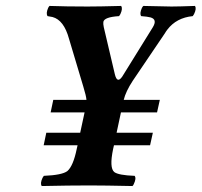

<svg xmlns="http://www.w3.org/2000/svg" viewBox="-20 -622 676 644"><path d="M492.7 -176.8 483.4 -134.8H362.3L359.4 -122.1Q346.2 -59.1 363.3 -44.9Q377.4 -34.2 431.6 -32.2Q438 -23.9 428.7 -4.4Q426.8 0 424.3 2Q330.1 0 280.3 0Q211.9 0 120.1 2Q113.8 -6.3 122.6 -25.4Q125 -29.8 127 -32.2Q188.5 -34.7 206.1 -48.3Q225.6 -65.4 237.3 -122.1L240.2 -134.8H126.5L135.3 -176.8H249L263.7 -245.1H149.9L158.7 -287.1H270Q269 -300.3 259.3 -332L211.4 -492.2Q194.3 -554.7 156.2 -564.9Q147.9 -566.9 139.6 -567.9Q133.3 -576.7 141.6 -595.7Q144 -600.1 146 -602.1Q202.1 -600.1 273.9 -600.1Q311.5 -600.1 386.2 -602.1Q392.6 -593.8 383.8 -574.7Q381.3 -570.3 379.4 -567.9Q330.1 -564.9 326.7 -548.8Q325.7 -542 328.1 -530.8L365.2 -373Q373 -340.3 390.1 -365.2Q392.1 -367.7 393.1 -370.1L492.7 -530.8Q508.3 -556.6 485.4 -563.5Q474.6 -566.4 453.6 -567.9Q447.3 -576.2 456.1 -595.7Q458.5 -600.1 460.9 -602.1Q535.6 -600.1 555.2 -600.1Q577.6 -600.1 633.8 -602.1Q640.1 -593.8 630.9 -574.7Q628.4 -570.3 626.5 -567.9Q571.8 -562.5 541.5 -522.9Q536.6 -516.6 532.7 -509.8L425.3 -351.1Q401.9 -315.4 395 -287.1H516.1L506.8 -245.1H385.7L371.1 -176.8Z"/></svg>

Font: Linux Libertine Capitals O
Style: Bold Italic Samll Caps
Weight: 400
Italic angle: -12°
Designer: Philipp H. Poll
Foundry: Philipp H. Poll
Version: Version 5.0.4